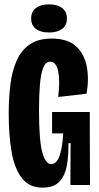

<svg xmlns="http://www.w3.org/2000/svg" viewBox="-20 -849 452 881"><path d="M175 12Q115 12 81 -31Q47 -74 33.5 -150.5Q20 -227 20 -329Q20 -401 28 -463Q36 -525 57 -572Q78 -619 117 -645.5Q156 -672 217 -672Q291 -672 329.5 -636Q368 -600 378.5 -542Q389 -484 377 -419L247 -404Q256 -477 247 -521.5Q238 -566 210 -566Q189 -566 178 -537.5Q167 -509 163 -459Q159 -409 159 -343Q159 -208 173.5 -152Q188 -96 215 -96Q240 -96 253.5 -135Q267 -174 270 -237H219V-335H392V-229L393 0H303L304 -192H294Q295 -137 287 -90.5Q279 -44 253 -16Q227 12 175 12ZM205 -700Q166 -700 144.5 -716.5Q123 -733 123 -764Q123 -795 144.5 -812Q166 -829 205 -829Q244 -829 265.5 -812Q287 -795 287 -764Q287 -733 265.5 -716.5Q244 -700 205 -700Z"/></svg>

Font: Bricolage Grotesque 48pt Condensed Bricolage Grotesque 48pt Condensed Regular
Style: Bold
Weight: 700
Width: 3
Designer: Mathieu Triay
Foundry: Atelier Triay
Version: Version 1.000; ttfautohint (v1.8.4.7-5d5b);gftools[0.9.32]